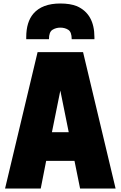

<svg xmlns="http://www.w3.org/2000/svg" viewBox="-20 -1078 690 1098"><path d="M520 -854H390Q390 -895 370.5 -907.5Q351 -920 325 -920Q300 -920 280 -907.5Q260 -895 260 -854H130V-865Q130 -952 171 -1000Q221 -1058 325 -1058Q381 -1058 419 -1043Q520 -999 520 -865ZM641 0H438L406 -158H244L213 0H9L195 -780H455ZM373 -322 325 -560 277 -322Z"/></svg>

Font: Tanohe Sans Black
Style: Regular
Weight: 900
Designer: Village Type and Design LLC & Cristiano Sobral
Foundry: Cooper Hewitt Smithsonian Design Museum
Version: Version 1.00;March 11, 2020;FontCreator 12.0.0.2522 64-bit; 